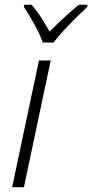

<svg xmlns="http://www.w3.org/2000/svg" viewBox="-20 -784 387 804"><path d="M30.8 0 143.1 -530.8H192.4L80.1 0ZM159.2 -606Q147.5 -639.6 123.8 -682.4Q100.1 -725.1 80.1 -755.4L81.1 -764.2H112.3Q132.8 -741.2 152.3 -710.4Q171.9 -679.7 187.5 -651.9Q215.3 -679.7 248 -710Q280.8 -740.2 310.5 -764.2H346.7L345.7 -755.4Q325.7 -736.8 298.6 -710Q271.5 -683.1 245.8 -655.3Q220.2 -627.4 204.6 -606Z"/></svg>

Font: Open Sans Light
Style: Italic
Weight: 300
Italic angle: -12°
Designer: Monotype Design Team
Foundry: Monotype Imaging Inc.
Version: Version 3.003; ttfautohint (v1.8.4)